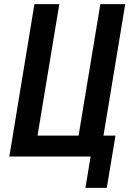

<svg xmlns="http://www.w3.org/2000/svg" viewBox="-20 -755 640 926"><path d="M392 151 417 0H25L146 -735H266L161 -101H359L464 -735H584L479 -101H537L495 151Z"/></svg>

Font: Iosevka Curly Extended Oblique
Style: Bold
Weight: 700
Width: 7
Italic angle: -9°
Monospace: yes
Designer: Belleve Invis
Foundry: Belleve Invis
Version: Version 11.1.0; ttfautohint (v1.8.3)